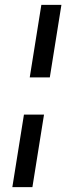

<svg xmlns="http://www.w3.org/2000/svg" viewBox="-20 -603 304 794"><path d="M103 -283 151 -583H234L186 -283ZM31 171 79 -129H162L114 171Z"/></svg>

Font: Rokkitt SemiBold
Style: Italic
Weight: 600
Italic angle: -9°
Designer: Vernon Adams
Foundry: Vernon Adams
Version: Version 3.103